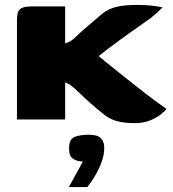

<svg xmlns="http://www.w3.org/2000/svg" viewBox="-20 -486 702 781"><path d="M527 15Q493 15 463 8.5Q433 2 410 -15Q403 -21 393 -28.5Q383 -36 372 -45.5Q361 -55 349.5 -65Q338 -75 327 -85Q316 -95 306 -105Q294 -117 285 -125Q276 -133 264 -142L245 -151V0H49V-401Q49 -420 52 -433Q55 -446 68 -453Q81 -460 112 -460Q145 -460 178.5 -460Q212 -460 245 -460Q245 -445 245 -425Q245 -405 245 -384Q245 -363 245 -343Q245 -323 245 -309L264 -317Q271 -321 277.5 -326.5Q284 -332 294 -341Q303 -351 322.5 -367.5Q342 -384 363.5 -402.5Q385 -421 398 -432Q425 -452 457.5 -459Q490 -466 537 -466Q571 -466 593.5 -463.5Q616 -461 642 -456Q640 -455 630.5 -445.5Q621 -436 609 -426Q597 -416 591 -411Q552 -384 508 -352.5Q464 -321 422 -289.5Q380 -258 347 -228L348 -285Q378 -260 414 -231Q450 -202 490 -170Q530 -138 572 -105.5Q614 -73 657 -43Q651 -34 634 -20.5Q617 -7 590 4Q563 15 527 15ZM260 275Q272 253 281 237Q290 221 298 206Q306 191 317 171Q313 171 308.5 170.5Q304 170 299 169Q284 166 272.5 156Q261 146 261 117Q261 81 282.5 71.5Q304 62 342 62Q358 62 371.5 65.5Q385 69 394.5 81Q404 93 404 117Q404 143 394 171Q384 199 368.5 226Q353 253 335 275Z"/></svg>

Font: Genos Thin ExtraBold
Style: Regular
Weight: 800
Version: Version 1.010